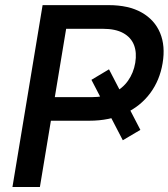

<svg xmlns="http://www.w3.org/2000/svg" viewBox="-20 -748 674 768"><path d="M416 -470.7 541.5 -228.5 471.2 -187 345.7 -428.7ZM29.8 0 150.4 -727.5H414.1Q494.6 -727.5 546.6 -698Q598.6 -668.5 620.4 -616.2Q642.1 -564 630.4 -495.1Q619.1 -426.8 580.6 -375Q542 -323.2 480 -294.2Q418 -265.1 336.9 -265.1H141.6L157.2 -359.4H346.7Q397.5 -359.4 433.8 -376.7Q470.2 -394 492.2 -425.3Q514.2 -456.5 521 -496.6Q527.8 -537.6 515.9 -568.1Q503.9 -598.6 472.9 -615.7Q441.9 -632.8 391.6 -632.8H244.6L139.6 0Z"/></svg>

Font: Inter 24pt Medium
Style: Italic
Weight: 500
Italic angle: -9.3988°
Designer: Rasmus Andersson
Foundry: rsms
Version: Version 4.001;git-66647c0bb